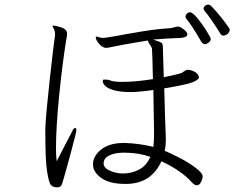

<svg xmlns="http://www.w3.org/2000/svg" viewBox="-20 -808 1040 830"><path d="M382 -98V-99Q383 -135 418.5 -162.5Q454 -190 515 -190H520Q582 -188 643 -173Q646 -196 646 -232L643 -419Q579 -410 547 -410Q498 -410 470.5 -418.5Q443 -427 433.5 -438Q424 -449 424 -456Q424 -460 426 -463Q427 -464 433 -464Q448 -464 455 -461Q468 -454 509 -454Q566 -454 641 -466Q639 -572 637 -598Q636 -604 628.5 -614Q621 -624 619 -633Q607 -631 514 -615L468 -606Q463 -605 453.5 -603Q444 -601 439 -601Q424 -601 409 -618Q394 -635 394 -646Q394 -649 394 -649L398 -650Q399 -650 408.5 -647Q418 -644 427 -644L436 -645Q465 -649 529 -661Q591 -672 629 -677.5Q667 -683 712 -686Q720 -686 731.5 -689.5Q743 -693 749 -693H752Q760 -692 773 -682Q786 -672 789 -664L790 -660Q790 -646 760 -644Q697 -642 642 -637Q677 -626 680.5 -621Q684 -616 684 -604L688 -474Q746 -486 764 -492Q769 -495 776.5 -500Q784 -505 788 -506H792Q808 -506 822.5 -497Q837 -488 839 -478L840 -473Q840 -464 814 -453Q788 -442 690 -426Q694 -272 696 -236L697 -205Q697 -179 692 -156Q716 -146 754.5 -126.5Q793 -107 824.5 -83.5Q856 -60 856 -45Q856 -36 850 -23Q843 -7 830 -7Q821 -7 808 -21Q766 -69 678 -111Q655 -62 618 -38Q581 -14 529 -13H520Q454 -13 418 -38.5Q382 -64 382 -98ZM176 -255Q179 -320 195 -464Q211 -608 217 -649Q218 -652 218 -658Q218 -666 217 -670Q216 -677 211 -686.5Q206 -696 206 -697Q206 -697 210 -697Q223 -697 246.5 -689Q270 -681 270 -662Q270 -655 268 -646Q250 -538 236 -397.5Q222 -257 222 -166Q222 -139 225 -111Q256 -170 294 -244Q298 -254 304 -254H308Q310 -254 310 -244Q310 -236 285.5 -145Q261 -54 249 -15Q245 2 226 2Q210 2 200.5 -8Q191 -18 183.5 -67Q176 -116 176 -222ZM509 -58H512Q548 -58 580.5 -74.5Q613 -91 630 -130Q578 -148 518 -148H514Q477 -148 452.5 -136Q428 -124 428 -101Q428 -83 453 -71Q478 -59 509 -58ZM801 -755Q812 -755 833 -730Q854 -705 872.5 -675Q891 -645 891 -640Q891 -631 882 -624Q873 -617 866 -617Q858 -617 850 -628Q804 -707 785 -727Q782 -730 782 -736Q782 -743 788 -749Q794 -755 801 -755ZM880 -788Q887 -788 894 -781Q936 -737 971 -686Q973 -682 973 -678Q973 -672 965 -662Q954 -654 945 -654Q938 -654 933 -662Q890 -731 865 -760Q860 -765 860 -771Q860 -777 866 -782.5Q872 -788 880 -788Z"/></svg>

Font: JyunsaiKaai Light
Style: Regular
Weight: 300
Designer: Fontworks Inc.
Version: Version 0.030;April 7, 2024;FontCreator 14.0.0.2901 64-bit